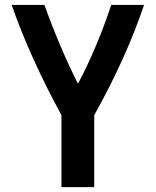

<svg xmlns="http://www.w3.org/2000/svg" viewBox="-20 -557 626 772"><path d="M227.1 195.3V-93.8Q100.1 -327.1 26.9 -537.1H158.7Q220.2 -365.7 293.5 -220.2Q370.1 -364.7 427.2 -537.1H559.1Q488.8 -327.1 358.9 -93.8V195.3Z"/></svg>

Font: Consola Mono
Style: Bold
Weight: 700
Monospace: yes
Designer: Wojciech Kalinowski "wmk69" (wmk69@o2.pl)
Foundry: Wojciech Kalinowski "wmk69" (wmk69@o2.pl)
Version: Version 2.1.0